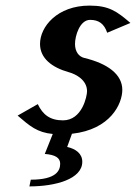

<svg xmlns="http://www.w3.org/2000/svg" viewBox="-20 -470 486 686"><path d="M90 172 85 196C178 196 274 170 274 108C274 79 251 62 220 55L237.1 7.9C375 -7.2 417 -99.5 417 -149C417 -204 365 -243 281 -263C261 -268 248 -286 248 -313C248 -342 265 -399 302 -399C332 -399 352 -386 363 -353L446 -388C398 -429 370 -450 300 -450C185 -450 123 -375 123 -313C123 -262 165 -229 226 -212C251.9 -204.8 291 -184 291 -144C291 -127 274 -40 205 -40C159 -40 133 -60 115 -98L43 -57C86.3 -19.8 112.3 3.2 168.5 8.7L140 80C178 83 195 94 195 115C195 138 183 172 90 172Z"/></svg>

Font: Pfennig
Style: BoldItalic
Weight: 700
Italic angle: -13°
Version: Version 20100423